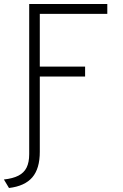

<svg xmlns="http://www.w3.org/2000/svg" viewBox="-40 -720 614 960"><path d="M106 0V-700H496.5V-650.5H159V-387H385.5V-337.5H159V0ZM5 220 -20.5 177.5Q24.5 172.5 52.2 158.2Q80 144 93 117.8Q106 91.5 106 51V-10H159V39Q159 123 121.5 166.8Q84 210.5 5 220Z"/></svg>

Font: Overpass ExtraLight
Style: Regular
Weight: 250
Designer: Delve Withrington, Dave Bailey, Thomas Jockin
Foundry: Delve Fonts LLC
Version: Version 4.000